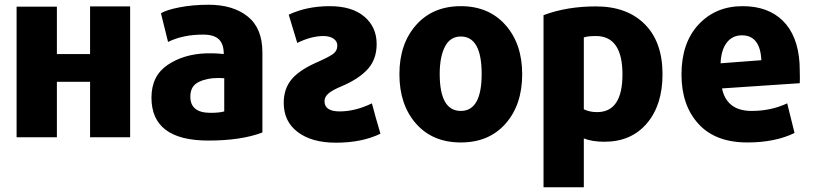

<svg xmlns="http://www.w3.org/2000/svg" viewBox="-20 -579 3435 810"><path d="M529 -552V0H360V-234H220V0H50V-551H220V-351H360V-552Z M1087 -358V-20Q997 14 859 14Q619 14 619 -167Q619 -259 687 -305Q755 -351 851 -354H880Q894 -354 924 -351Q924 -393 903.5 -413Q883 -433 837 -433Q751 -433 689 -402L659 -523Q681 -537 737 -548Q793 -559 860 -559Q963 -559 1025 -509.5Q1087 -460 1087 -358ZM926 -109V-249Q905 -251 877 -249Q832 -244 807.5 -226.5Q783 -209 783 -171Q783 -103 868 -103Q907 -103 926 -109Z M1177 -145Q1177 -202 1207.5 -241Q1238 -280 1310 -313Q1365 -337 1384 -350.5Q1403 -364 1403 -387Q1403 -405 1387 -416Q1371 -427 1344 -427Q1294 -427 1234 -398L1198 -517Q1274 -553 1371 -553Q1465 -553 1517 -509Q1569 -465 1569 -393Q1569 -329 1531.5 -287.5Q1494 -246 1421 -215Q1382 -199 1365.5 -184.5Q1349 -170 1349 -152Q1349 -109 1413 -109Q1479 -109 1549 -143Q1564 -85 1585 -15Q1507 23 1397 23Q1296 23 1236.5 -21.5Q1177 -66 1177 -145Z M2183 -266Q2183 -137 2113 -57.5Q2043 22 1924 22Q1805 22 1735 -57.5Q1665 -137 1665 -266Q1665 -394 1735.5 -473.5Q1806 -553 1924 -553Q2042 -553 2112.5 -473.5Q2183 -394 2183 -266ZM2012 -267Q2012 -425 1924 -425Q1879 -425 1857 -382Q1835 -339 1835 -267Q1835 -111 1924 -111Q2012 -111 2012 -267Z M2775 -266Q2775 -136 2709 -58.5Q2643 19 2530 19Q2478 19 2443 5V211H2273V-515Q2371 -552 2494 -552Q2625 -552 2700 -477Q2775 -402 2775 -266ZM2606 -265Q2606 -427 2494 -427Q2459 -427 2443 -421V-118Q2467 -106 2499 -106Q2606 -106 2606 -265Z M3354 -228 3026 -206Q3046 -111 3151 -111Q3233 -111 3301 -143L3332 -18Q3250 22 3133 22Q2998 22 2926.5 -56.5Q2855 -135 2855 -265Q2855 -398 2927 -475.5Q2999 -553 3113 -553Q3220 -553 3282.5 -491.5Q3345 -430 3353 -314Q3353 -308 3354 -278.5Q3355 -249 3354 -228ZM3192 -325Q3187 -430 3110 -430Q3069 -430 3045.5 -398.5Q3022 -367 3020 -312Z"/></svg>

Font: Repo
Style: ExtraBold
Weight: 800
Designer: Stefan Peev
Foundry: Context Ltd
Version: Version 001.000